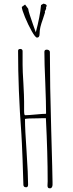

<svg xmlns="http://www.w3.org/2000/svg" viewBox="-20 -1028 401 1058"><path d="M177.2 -850.1Q172.9 -861.8 161.9 -893.1Q150.9 -924.3 144 -945.8Q136.2 -969.7 135.3 -980L118.2 -1002.9L100.1 -989.7Q100.6 -975.1 117.9 -933.1Q135.3 -891.1 155 -856Q174.8 -820.8 184.1 -820.8Q198.2 -820.8 198.2 -841.8Q198.2 -860.4 202.6 -878.9Q207 -897.5 216.3 -922.9Q223.6 -944.8 228 -959L227.1 -964.8L234.4 -980L233.4 -984.9Q237.3 -993.7 237.3 -996.1Q237.3 -1004.9 219.2 -1007.8L206.1 -1000Q200.7 -937 177.2 -850.1ZM269.5 -9.8V-23.9Q269.5 -59.6 262.2 -311.5Q254.9 -563 254.9 -741.2Q254.9 -747.1 250 -750.7Q245.1 -754.4 237.8 -754.4Q224.6 -754.4 224.6 -742.2Q224.6 -680.2 229.5 -572.3Q233.9 -459 233.9 -402.8L232.9 -400.9Q215.8 -400.9 175.8 -397Q135.3 -393.1 118.2 -393.1Q112.8 -393.1 112.8 -418.9V-467.8Q112.8 -497.6 108.9 -569.3Q104.5 -636.7 104.5 -670.9V-745.1Q105 -751 101.6 -754.6Q98.1 -758.3 92.3 -758.3Q79.6 -758.3 79.6 -748Q79.6 -532.7 97.7 -292Q100.1 -259.3 104.5 -145.8Q108.9 -32.2 108.9 -9.8Q108.9 3.9 124.5 3.9Q134.8 3.9 134.8 -11.2Q134.8 -65.9 126.5 -191.9Q117.7 -314.5 117.7 -372.6Q130.9 -376 188.5 -376Q198.7 -376 207.5 -376.5H226.6H232.9Q242.7 -182.1 242.7 -28.8Q242.7 -22.5 242.2 -17.6Q241.7 -12.2 241.7 -5.9Q241.7 2.4 244.6 6.1Q247.6 9.8 255.9 9.8Q262.2 9.8 265.9 3.9Q269.5 -2 269.5 -9.8Z"/></svg>

Font: Amatica SC
Style: Regular
Weight: 400
Version: Version 2.000